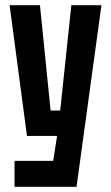

<svg xmlns="http://www.w3.org/2000/svg" viewBox="-20 -580 428 740"><path d="M36 140V40H185L200 -56H84L17 -560H134L175 -154H212L255 -560H371L275 140Z"/></svg>

Font: Tektur Condensed Medium
Style: Regular
Weight: 500
Width: 3
Designer: Adam Jagosz
Foundry: Adam Jagosz
Version: Version 1.005;gftools[0.9.30]